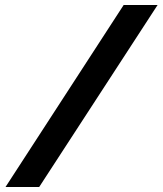

<svg xmlns="http://www.w3.org/2000/svg" viewBox="-20 -672 647 764"><path d="M2 72H136L607 -652H472Z"/></svg>

Font: Charger Sport
Style: UltNrwObl
Weight: 1000
Designer: Jasper
Foundry: Cannot Into Space Fonts
Version: Version 1.1